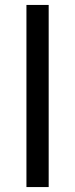

<svg xmlns="http://www.w3.org/2000/svg" viewBox="-20 -638 304 777"><path d="M87 -618H177V-178V119H87V-338Z"/></svg>

Font: Assistant
Style: Bold
Weight: 700
Designer: Hebrew By Ben Nathan, Latin by Paul Hunt
Version: Version 2.001;PS 002.001;hotconv 1.0.88;makeotf.lib2.5.64775